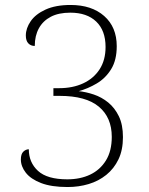

<svg xmlns="http://www.w3.org/2000/svg" viewBox="-20 -744 599 773"><path d="M252 9Q187 9 145.5 -7Q104 -23 84 -48.5Q64 -74 64 -102Q64 -124 74 -133.5Q84 -143 96 -143Q96 -90 133 -56Q170 -22 251 -22Q303 -22 343 -41Q383 -60 406.5 -98Q430 -136 430 -193Q430 -271 378 -314.5Q326 -358 220 -358H195V-389H218Q273 -389 315 -408.5Q357 -428 381 -465Q405 -502 405 -555Q405 -621 367.5 -657Q330 -693 263 -693Q216 -693 184.5 -676.5Q153 -660 136.5 -630Q120 -600 120 -559Q104 -559 94 -569.5Q84 -580 84 -601Q84 -630 103.5 -658.5Q123 -687 163.5 -705.5Q204 -724 264 -724Q349 -724 399.5 -679.5Q450 -635 450 -558Q450 -502 427.5 -465.5Q405 -429 369.5 -408Q334 -387 297 -377Q326 -374 357.5 -363.5Q389 -353 415.5 -331.5Q442 -310 458.5 -276Q475 -242 475 -192Q475 -140 457 -102.5Q439 -65 408 -40Q377 -15 337 -3Q297 9 252 9Z"/></svg>

Font: Noto Rashi Hebrew ExtraLight
Style: Regular
Weight: 250
Version: Version 1.006